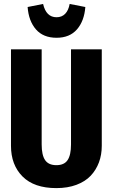

<svg xmlns="http://www.w3.org/2000/svg" viewBox="-20 -945 576 981"><path d="M269 -752Q201.2 -752 163.8 -794.7Q126.5 -837.4 121.1 -909.2L200.2 -924.8Q215.8 -856.9 269 -856.9Q295.9 -856.9 313 -874.5Q330.1 -892.1 335.9 -924.8L416 -909.2Q410.6 -837.9 373.3 -794.9Q335.9 -752 269 -752ZM500 -692.9V-200.2Q500 -154.3 485.6 -115.5Q471.2 -76.7 443.4 -47.1Q415.5 -17.6 370.6 -0.7Q325.7 16.1 268.1 16.1Q154.3 16.1 95.2 -43.2Q36.1 -102.5 36.1 -200.2V-692.9H192.9V-207Q192.9 -152.8 210.4 -127Q228 -101.1 268.1 -101.1Q308.1 -101.1 325.4 -127Q342.8 -152.8 342.8 -207V-692.9Z"/></svg>

Font: Fira Sans Compressed
Style: Bold
Weight: 700
Width: 1
Designer: Carrois Corporate & Edenspiekermann AG
Foundry: Carrois Corporate GbR & Edenspiekermann AG
Version: Version 4.203;PS 004.203;hotconv 1.0.88;makeotf.lib2.5.64775